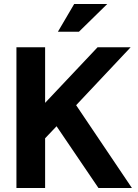

<svg xmlns="http://www.w3.org/2000/svg" viewBox="-20 -938 689 958"><path d="M62 0V-702.1H205.1V-424.8L466.8 -702.1H631.8L359.9 -413.1L638.2 0H471.2L262.2 -308.1L205.1 -248V0ZM350.1 -918H515.1L374 -779.8H269Z"/></svg>

Font: LT Superior
Style: Bold
Weight: 400
Designer: Daniel Lyons
Foundry: LyonsType
Version: Version 1.000